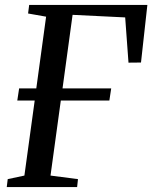

<svg xmlns="http://www.w3.org/2000/svg" viewBox="-20 -763 621 783"><path d="M7.5 0 11.5 -32.5 79.5 -47 121.5 -353H50.5L58 -402.5H128L168 -695L94.5 -708L99 -743H581L555 -508L504 -507.5L490.5 -692L276 -702.5L235 -402.5H433.5L426 -353H228L186 -47L298 -32.5L294.5 0Z"/></svg>

Font: Merriweather 60pt
Style: Italic
Weight: 400
Italic angle: -7.8°
Version: Version 2.101